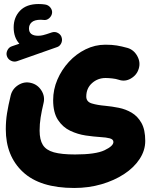

<svg xmlns="http://www.w3.org/2000/svg" viewBox="-20 -643 750 954"><path d="M14.6 -363.3Q9.3 -377.4 16.6 -392.8Q23.9 -408.2 39.1 -413.1L76.2 -425.8Q47.9 -457 47.9 -506.8Q47.9 -557.1 79.8 -590.1Q111.8 -623 171.9 -623Q189.5 -623 204.1 -620.6Q220.2 -618.2 230.2 -605.7Q240.2 -593.3 238.8 -578.6Q236.8 -563.5 224.4 -552.5Q211.9 -541.5 196.3 -543.9Q189.5 -544.9 183.1 -544.9Q151.9 -544.9 137.9 -532.7Q124 -520.5 124 -501.5Q124 -465.3 169.9 -465.3Q181.6 -465.3 194.1 -468.3Q206.5 -471.2 237.3 -481.9Q253.4 -487.3 268.6 -478.8Q283.7 -470.2 287.1 -454.1Q290.5 -439.5 283.2 -426Q275.9 -412.6 262.7 -408.7L64.5 -338.9Q49.8 -334 34.9 -341.1Q20 -348.1 14.6 -363.3ZM8.8 -1Q8.8 -41.5 14.9 -80.1Q21 -118.7 33.2 -168.9Q41.5 -202.1 71.3 -220.7Q101.1 -239.3 133.8 -231Q167 -223.1 185.8 -193.4Q204.6 -163.6 196.3 -130.4Q187 -91.8 181.9 -59.3Q176.8 -26.9 176.8 5.9Q176.8 51.3 192.9 77.1Q209 103 247.6 113.8Q286.1 124.5 353 124.5Q455.6 124.5 499.5 103.5Q543.5 82.5 543.5 62.5Q543.5 49.3 525.6 44.4Q507.8 39.6 479.5 38.1Q446.8 36.1 406.5 30.3Q366.2 24.4 329.1 6.8Q292 -10.7 268.1 -47.1Q244.1 -83.5 244.1 -145.5Q244.1 -198.2 265.1 -247.3Q286.1 -296.4 322.3 -335.7Q358.4 -375 405.3 -397.9Q452.1 -420.9 503.4 -420.9Q536.1 -420.9 560.1 -417Q584 -413.1 613.8 -404.8Q645 -395.5 662.1 -364.5Q679.2 -333.5 669.4 -301.8Q660.2 -270.5 630.9 -253.2Q601.6 -235.8 570.3 -246.6Q555.7 -251.5 537.1 -253.4Q518.6 -255.4 504.4 -255.4Q465.8 -255.4 437.3 -230Q408.7 -204.6 408.7 -163.1Q408.7 -137.2 436.3 -128.9Q463.9 -120.6 503.9 -117.2Q535.6 -114.3 570.1 -107.4Q604.5 -100.6 634.3 -83Q664.1 -65.4 682.9 -32Q701.7 1.5 701.7 57.1Q701.7 104.5 673.8 147Q646 189.5 596.9 221.7Q547.9 253.9 484.1 272.5Q420.4 291 348.6 291Q179.2 291 94 211.7Q8.8 132.3 8.8 -1Z"/></svg>

Font: Mikhak-DS2-FD Black
Style: Regular
Weight: 900
Designer: Amin Abedi
Version: Version 3.2